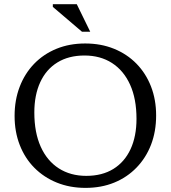

<svg xmlns="http://www.w3.org/2000/svg" viewBox="-20 -904 830 934"><path d="M394.5 -692.5Q471 -692.5 534.5 -666.8Q598 -641 643.8 -594.2Q689.5 -547.5 714.5 -483.5Q739.5 -419.5 739.5 -342Q739.5 -264.5 714.8 -200.2Q690 -136 644.2 -88.8Q598.5 -41.5 535.8 -15.8Q473 10 396 10Q319.5 10 256.2 -15.8Q193 -41.5 147 -88Q101 -134.5 76 -198.8Q51 -263 51 -340Q51 -417.5 75.8 -482Q100.5 -546.5 146.2 -593.8Q192 -641 255 -666.8Q318 -692.5 394.5 -692.5ZM399.5 -48.5Q477 -48.5 531.5 -82.2Q586 -116 615 -178.2Q644 -240.5 644 -326Q644 -423.5 612.8 -492.2Q581.5 -561 524.8 -597.5Q468 -634 391 -634Q314 -634 259.2 -600.2Q204.5 -566.5 175.8 -504.2Q147 -442 147 -356.5Q147 -259.5 178 -190.5Q209 -121.5 266 -85Q323 -48.5 399.5 -48.5ZM419 -749.5H379L237 -870.5V-883.5H353.5Z"/></svg>

Font: Newsreader
Style: Regular
Weight: 400
Designer: Hugues Gentile
Foundry: Production Type
Version: Version 1.003